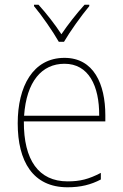

<svg xmlns="http://www.w3.org/2000/svg" viewBox="-20 -783 521 813"><path d="M229 -606H251C276 -649 323 -715 358 -757V-763H338C302 -723 267 -678 240 -638C214 -678 176 -727 143 -763H124V-757C156 -719 204 -650 229 -606ZM253 -538C119 -538 55 -416 55 -261C55 -100 119 10 266 10C322 10 365 -1 407 -23V-51C355 -24 319 -15 266 -15C144 -15 80 -105 81 -269H426V-295C426 -427 377 -538 253 -538ZM253 -513C355 -513 401 -420 400 -293H82C92 -438 157 -513 253 -513Z"/></svg>

Font: Noto Sans Thai Looped SemiCondensed Thin
Style: Regular
Weight: 100
Width: 4
Designer: Sasikarn Vongin, Ben Mitchell
Foundry: The Fontpad Ltd
Version: Version 1.001